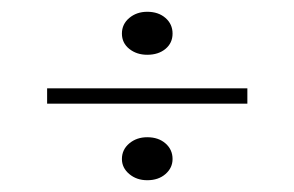

<svg xmlns="http://www.w3.org/2000/svg" viewBox="-20 -463 500 326"><path d="M230 -230Q249 -230 261 -219.5Q273 -209 273 -193Q273 -178 261 -167.5Q249 -157 230 -157Q212 -157 199.5 -167.5Q187 -178 187 -193Q187 -209 199.5 -219.5Q212 -230 230 -230ZM230 -443Q249 -443 261 -432.5Q273 -422 273 -406Q273 -390 261 -380Q249 -370 230 -370Q212 -370 199.5 -380Q187 -390 187 -406Q187 -422 199.5 -432.5Q212 -443 230 -443ZM60 -287V-313H400V-287Z"/></svg>

Font: Kalnia Thin Light
Style: Regular
Weight: 300
Version: Version 1.105